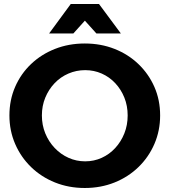

<svg xmlns="http://www.w3.org/2000/svg" viewBox="-20 -927 846 958"><path d="M403 -710Q483 -710 551.5 -683Q620 -656 671 -607Q722 -558 750.5 -493Q779 -428 779 -351Q779 -275 750.5 -209Q722 -143 671 -93.5Q620 -44 551.5 -16.5Q483 11 403 11Q323 11 254.5 -16.5Q186 -44 135 -93.5Q84 -143 55.5 -209Q27 -275 27 -351Q27 -428 55.5 -493.5Q84 -559 135 -607.5Q186 -656 254.5 -683Q323 -710 403 -710ZM405 -577Q361 -577 321.5 -560Q282 -543 252.5 -512Q223 -481 206 -440Q189 -399 189 -351Q189 -303 206 -261.5Q223 -220 253 -188.5Q283 -157 322 -139.5Q361 -122 405 -122Q449 -122 487.5 -139.5Q526 -157 555 -188.5Q584 -220 600.5 -261.5Q617 -303 617 -351Q617 -399 600.5 -440Q584 -481 555 -512Q526 -543 487.5 -560Q449 -577 405 -577ZM333 -907H474L583 -760H461L362 -870H445L346 -760H225Z"/></svg>

Font: Alexandria SemiBold
Style: Regular
Weight: 600
Designer: Mohamed Gaber
Foundry: Kief Type Foundry
Version: Version 5.100